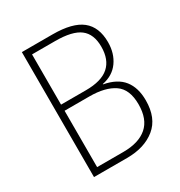

<svg xmlns="http://www.w3.org/2000/svg" viewBox="-169 -832 891 950"><g transform="rotate(-30 277.0 -357.0)"><path d="M268 -714Q382 -714 434.5 -672Q487 -630 487 -544Q487 -480 454.5 -434.5Q422 -389 361 -377V-375Q436 -361 470.5 -317Q505 -273 505 -201Q505 -100 443.5 -50Q382 0 282 0H93V-714ZM273 -392Q362 -392 404.5 -429.5Q447 -467 447 -541Q447 -613 404 -646Q361 -679 263 -679H131V-392ZM131 -357V-35H281Q369 -35 416.5 -76Q464 -117 464 -202Q464 -288 413.5 -322.5Q363 -357 273 -357Z"/></g></svg>

Font: Noto Sans Ethiopic SemiCondensed ExtraLight
Style: Regular
Weight: 200
Width: 4
Designer: Monotype Design Team
Foundry: Monotype Imaging Inc.
Version: Version 2.102; ttfautohint (v1.8.4.7-5d5b)